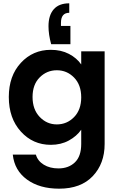

<svg xmlns="http://www.w3.org/2000/svg" viewBox="-20 -863 718 1156"><path d="M404 -597H288Q272 -655 272 -705Q272 -771 303.5 -807Q335 -843 397 -843V-786Q347 -786 347 -725V-707H404ZM33 -279Q33 -406 105.5 -484.5Q178 -563 286 -563Q348 -563 395 -538.5Q442 -514 469 -475V-554H610V4Q610 122 538.5 197.5Q467 273 336 273Q218 273 142.5 218Q67 163 57 68H196Q207 106 243.5 128.5Q280 151 332 151Q393 151 431 114.5Q469 78 469 4V-82Q442 -43 394.5 -17Q347 9 286 9Q178 9 105.5 -71Q33 -151 33 -279ZM322 -440Q262 -440 219 -397Q176 -354 176 -279Q176 -204 219 -159Q262 -114 322 -114Q383 -114 426 -158Q469 -202 469 -277Q469 -352 426 -396Q383 -440 322 -440Z"/></svg>

Font: SVN-Poppins SemiBold
Style: Regular
Weight: 600
Designer: Ninad Kale (Devanagari), Jonny Pinhorn (Latin)
Foundry: Indian Type Foundry
Version: Version 3.002 2017